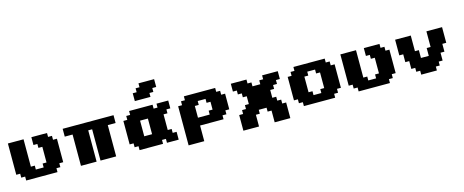

<svg xmlns="http://www.w3.org/2000/svg" viewBox="-50 -1919 7162 2963"><g transform="rotate(-15 3531.0 -437.5)"><path d="M125 0H625V-62.5H687.5V-125H750V-500H687.5V-562.5H625V-625H375V-500H437.5V-437.5H500V-187.5H437.5V-125H312.5V-187.5H250V-625H0V-125H62.5V-62.5H125Z M1312.5 0H1562.5V-500H1687.5V-625H875V-500H1000V0H1250V-500H1312.5Z M2374 0H2561.5V-125H2499V-187.5H2436.5V-437.5H2499V-500H2561.5V-625H2374V-562.5H2311.5V-625H1936.5V-562.5H1874V-500H1811.5V-125H1874V-62.5H1936.5V0H2311.5V-62.5H2374ZM2186.5 -187.5H2061.5V-437.5H2186.5ZM2061.5 -750H2311.5V-812.5H2374V-875H2436.5V-1000H2186.5V-937.5H2124V-875H2061.5Z M2686.5 125H2936.5V-125H3311.5V-187.5H3374V-250H3436.5V-500H3374V-562.5H3311.5V-625H2811.5V-562.5H2749V-500H2686.5ZM3124 -250H2936.5V-437.5H2999V-500H3124V-437.5H3186.5V-312.5H3124Z M4061.5 125H4311.5V-125H4249V-187.5H4186.5V-250H4124V-375H4186.5V-437.5H4249V-500H4311.5V-625H4061.5V-562.5H3999V-500H3874V-562.5H3811.5V-625H3561.5V-500H3624V-437.5H3686.5V-375H3749V-250H3686.5V-187.5H3624V-125H3561.5V125H3811.5V-62.5H3874V-125H3999V-62.5H4061.5Z M4561.5 0H5061.5V-62.5H5124V-125H5186.5V-500H5124V-562.5H5061.5V-625H4561.5V-562.5H4499V-500H4436.5V-125H4499V-62.5H4561.5ZM4874 -125H4749V-187.5H4686.5V-437.5H4749V-500H4874V-437.5H4936.5V-187.5H4874Z M5436.5 0H5936.5V-62.5H5999V-125H6061.5V-500H5999V-562.5H5936.5V-625H5686.5V-500H5749V-437.5H5811.5V-187.5H5749V-125H5624V-187.5H5561.5V-625H5311.5V-125H5374V-62.5H5436.5Z M6436.5 0H6686.5V-62.5H6749V-125H6811.5V-250H6874V-375H6936.5V-625H6686.5V-375H6624V-250H6499V-375H6436.5V-625H6186.5V-375H6249V-250H6311.5V-125H6374V-62.5H6436.5Z"/></g></svg>

Font: Faithful 32x
Style: Bold
Weight: 400
Foundry: Faithful Resource Pack
Version: Version 1.0; January 27, 2023